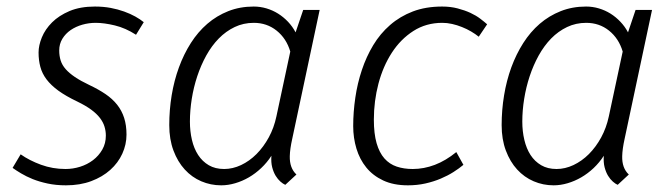

<svg xmlns="http://www.w3.org/2000/svg" viewBox="-20 -551 2032 581"><path d="M300.3 -140.6Q300.3 -154.8 296.1 -168.2Q292 -181.6 282.2 -194.3Q272.5 -207 255.9 -219.2Q239.3 -231.4 213.9 -243.7Q179.2 -260.3 156.7 -276.6Q134.3 -293 120.8 -310.8Q107.4 -328.6 102.1 -348.6Q96.7 -368.7 96.7 -392.1Q96.7 -413.6 106.7 -438Q116.7 -462.4 137.5 -483.2Q158.2 -503.9 190.4 -517.6Q222.7 -531.2 267.1 -531.2Q292.5 -531.2 314.7 -527.1Q336.9 -522.9 355.7 -516.1Q374.5 -509.3 389.4 -501Q404.3 -492.7 415 -483.9L391.6 -445.8Q359.9 -466.3 327.4 -474.1Q294.9 -481.9 269.5 -481.9Q249 -481.9 229.2 -476.3Q209.5 -470.7 193.8 -460Q178.2 -449.2 168.7 -433.6Q159.2 -418 159.2 -398.4Q159.2 -381.8 163.6 -367.9Q168 -354 178.7 -341.8Q189.5 -329.6 206.8 -317.9Q224.1 -306.2 250 -293.9Q277.8 -280.8 299.1 -266.4Q320.3 -252 334.5 -234.1Q348.6 -216.3 355.7 -194.1Q362.8 -171.9 362.8 -143.6Q362.8 -113.8 350.1 -85.9Q337.4 -58.1 313.7 -36.9Q290 -15.6 256.1 -2.9Q222.2 9.8 179.7 9.8Q149.4 9.8 124.3 4.4Q99.1 -1 79.1 -9Q59.1 -17.1 43.7 -26.4Q28.3 -35.6 18.1 -43L42.5 -84Q68.8 -65.4 104 -52.5Q139.2 -39.6 178.2 -39.6Q200.7 -39.6 222.4 -46.4Q244.1 -53.2 261.5 -66.4Q278.8 -79.6 289.6 -98.4Q300.3 -117.2 300.3 -140.6Z M748 -481.9Q716.8 -481.9 690.2 -469.2Q663.6 -456.5 642.1 -434.6Q620.6 -412.6 604.2 -383.1Q587.9 -353.5 576.9 -320.3Q565.9 -287.1 560.3 -252Q554.7 -216.8 554.7 -183.1Q554.7 -153.8 560.8 -127.7Q566.9 -101.6 579.6 -82Q592.3 -62.5 611.8 -51Q631.3 -39.6 658.2 -39.6Q684.1 -39.6 709.5 -51.5Q734.9 -63.5 756.1 -84.7Q777.3 -106 793.2 -135Q809.1 -164.1 816.4 -198.7L858.4 -395Q846.7 -434.6 817.1 -458.3Q787.6 -481.9 748 -481.9ZM492.2 -172.4Q492.2 -218.3 499.5 -262.7Q506.8 -307.1 521.5 -347.2Q536.1 -387.2 557.6 -420.9Q579.1 -454.6 607.4 -479Q635.7 -503.4 670.9 -517.3Q706.1 -531.2 747.6 -531.2Q767.6 -531.2 786.4 -525.6Q805.2 -520 821.5 -509.8Q837.9 -499.5 851.6 -485.1Q865.2 -470.7 874.5 -453.1L897.5 -521H947.3L864.3 -130.9Q857.4 -100.1 856.9 -78.6Q856 -42.5 877 -22.9L843.3 8.3Q836.4 5.4 828.6 -1.5Q820.8 -8.3 814.2 -19Q807.6 -29.8 803.7 -44.7Q799.8 -59.6 801.3 -79.6Q788.1 -59.1 770.5 -42.5Q752.9 -25.9 733.2 -14.4Q713.4 -2.9 691.9 3.4Q670.4 9.8 649.4 9.8Q617.7 9.8 589.1 -2.4Q560.5 -14.6 539.1 -38.1Q517.6 -61.5 504.9 -95.5Q492.2 -129.4 492.2 -172.4Z M1229 -39.6Q1262.7 -39.6 1295.9 -52.2Q1329.1 -64.9 1360.8 -90.8L1382.3 -52.2Q1369.6 -41.5 1352.3 -30.5Q1335 -19.5 1313.7 -10.5Q1292.5 -1.5 1267.3 4.2Q1242.2 9.8 1214.4 9.8Q1170.9 9.8 1139.6 -4.9Q1108.4 -19.5 1088.4 -44.2Q1068.4 -68.8 1058.6 -101.3Q1048.8 -133.8 1048.8 -169.4Q1048.8 -211.9 1055.2 -255.4Q1061.5 -298.8 1075 -339.1Q1088.4 -379.4 1109.4 -414.3Q1130.4 -449.2 1160.4 -475.3Q1190.4 -501.5 1229.5 -516.4Q1268.6 -531.2 1317.9 -531.2Q1343.3 -531.2 1364.7 -525.6Q1386.2 -520 1403.6 -512Q1420.9 -503.9 1433.3 -494.4Q1445.8 -484.9 1454.1 -477.5L1428.7 -439.9Q1418.5 -448.2 1405.5 -455.8Q1392.6 -463.4 1377.9 -469.2Q1363.3 -475.1 1348.1 -478.5Q1333 -481.9 1318.4 -481.9Q1269.5 -481.9 1231 -457.3Q1192.4 -432.6 1165.8 -391.6Q1139.2 -350.6 1125.2 -297.9Q1111.3 -245.1 1111.3 -189Q1111.3 -146.5 1119.6 -117.7Q1127.9 -88.9 1143.3 -71.5Q1158.7 -54.2 1180.4 -46.9Q1202.1 -39.6 1229 -39.6Z M1753.9 -481.9Q1722.7 -481.9 1696 -469.2Q1669.4 -456.5 1647.9 -434.6Q1626.5 -412.6 1610.1 -383.1Q1593.8 -353.5 1582.8 -320.3Q1571.8 -287.1 1566.2 -252Q1560.5 -216.8 1560.5 -183.1Q1560.5 -153.8 1566.7 -127.7Q1572.8 -101.6 1585.4 -82Q1598.1 -62.5 1617.7 -51Q1637.2 -39.6 1664.1 -39.6Q1689.9 -39.6 1715.3 -51.5Q1740.7 -63.5 1762 -84.7Q1783.2 -106 1799.1 -135Q1814.9 -164.1 1822.3 -198.7L1864.3 -395Q1852.5 -434.6 1823 -458.3Q1793.5 -481.9 1753.9 -481.9ZM1498 -172.4Q1498 -218.3 1505.4 -262.7Q1512.7 -307.1 1527.3 -347.2Q1542 -387.2 1563.5 -420.9Q1585 -454.6 1613.3 -479Q1641.6 -503.4 1676.8 -517.3Q1711.9 -531.2 1753.4 -531.2Q1773.4 -531.2 1792.2 -525.6Q1811 -520 1827.4 -509.8Q1843.8 -499.5 1857.4 -485.1Q1871.1 -470.7 1880.4 -453.1L1903.3 -521H1953.1L1870.1 -130.9Q1863.3 -100.1 1862.8 -78.6Q1861.8 -42.5 1882.8 -22.9L1849.1 8.3Q1842.3 5.4 1834.5 -1.5Q1826.7 -8.3 1820.1 -19Q1813.5 -29.8 1809.6 -44.7Q1805.7 -59.6 1807.1 -79.6Q1793.9 -59.1 1776.4 -42.5Q1758.8 -25.9 1739 -14.4Q1719.2 -2.9 1697.8 3.4Q1676.3 9.8 1655.3 9.8Q1623.5 9.8 1595 -2.4Q1566.4 -14.6 1544.9 -38.1Q1523.4 -61.5 1510.7 -95.5Q1498 -129.4 1498 -172.4Z"/></svg>

Font: Ufes Sans Light
Style: Italic
Weight: 200
Designer: Ricardo Esteves & Thais Bronze
Foundry: ProDesignUfes - Ricardo Esteves, Thais Bronze
Version: Version 2.0